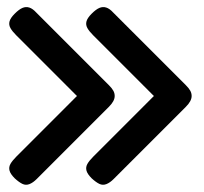

<svg xmlns="http://www.w3.org/2000/svg" viewBox="-20 -493 567 534"><path d="M21 3Q9 -9 6.5 -18.5Q4 -28 9 -37Q14 -46 26 -58L194 -226L25 -395Q14 -406 9 -415Q4 -424 6.5 -433.5Q9 -443 21 -455Q33 -467 42.5 -471Q52 -475 61.5 -472Q71 -469 81 -458L283 -256Q291 -248 295 -241Q299 -234 299 -226Q299 -219 295 -211.5Q291 -204 283 -196L82 5Q72 15 62 19Q52 23 42.5 18.5Q33 14 21 3ZM235 3Q223 -9 220.5 -18.5Q218 -28 223 -37Q228 -46 240 -58L408 -226L239 -395Q228 -406 223 -415Q218 -424 220.5 -433.5Q223 -443 235 -455Q247 -467 256.5 -471Q266 -475 275.5 -472Q285 -469 295 -458L497 -256Q505 -248 509 -241Q513 -234 513 -226Q513 -219 509 -211.5Q505 -204 497 -196L296 5Q286 15 276 19Q266 23 256.5 18.5Q247 14 235 3Z"/></svg>

Font: Fredoka Light
Style: Regular
Weight: 400
Version: Version 2.001